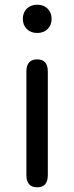

<svg xmlns="http://www.w3.org/2000/svg" viewBox="-20 -795 315 815"><path d="M138 0Q92 0 92 -52V-491Q92 -543 138 -543Q183 -543 183 -491V-52Q183 0 138 0ZM138 -655Q111 -655 94 -671.5Q77 -688 77 -715Q77 -742 94 -758.5Q111 -775 138 -775Q165 -775 182 -758.5Q199 -742 199 -715Q199 -688 182 -671.5Q165 -655 138 -655Z"/></svg>

Font: Resource Han Rounded KR
Style: Regular
Weight: 400
Designer: Cyano Hao (round all glyphs); Ryoko NISHIZUKA 西塚涼子 (kana, bopomofo & ideographs); Paul D. Hunt (Latin, Greek & Cyrillic)
Foundry: Cyano Hao
Version: 0.990